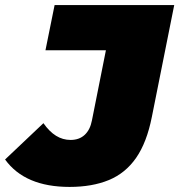

<svg xmlns="http://www.w3.org/2000/svg" viewBox="-78 -720 706 756"><path d="M196 16Q108 16 44.5 -11Q-19 -38 -58 -92L93 -235Q116 -202 142.5 -185.5Q169 -169 200 -169Q234 -169 255.5 -189Q277 -209 284 -246L339 -522H101L137 -700H608L520 -260Q500 -159 458 -98.5Q416 -38 350.5 -11Q285 16 196 16Z"/></svg>

Font: Montserrat Thin Black
Style: Italic
Weight: 900
Italic angle: -11.3°
Version: Version 9.000